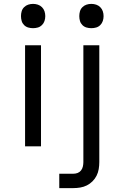

<svg xmlns="http://www.w3.org/2000/svg" viewBox="-20 -753 640 988"><path d="M109 0V-520H191V0ZM150 -608Q137 -608 125 -611.5Q113 -615 104 -624Q95 -633 91.5 -645Q88 -657 88 -670Q88 -683 91.5 -695Q95 -707 104 -716Q113 -725 125 -729Q137 -733 150 -733Q163 -733 175 -729Q187 -725 196 -716Q205 -707 209 -695Q213 -683 213 -670Q213 -657 209 -645Q205 -633 196 -624Q187 -615 175 -611.5Q163 -608 150 -608ZM285 215V141H357Q369 141 379.5 137Q390 133 397 124Q404 115 406.5 103.5Q409 92 409 81V-520H491V81Q491 99 488 117Q485 135 477 151Q469 167 456 180Q443 193 427 201Q411 209 393 212Q375 215 357 215ZM450 -608Q437 -608 425 -611.5Q413 -615 404 -624Q395 -633 391.5 -645Q388 -657 388 -670Q388 -683 391.5 -695Q395 -707 404 -716Q413 -725 425 -729Q437 -733 450 -733Q463 -733 475 -729Q487 -725 496 -716Q505 -707 509 -695Q513 -683 513 -670Q513 -657 509 -645Q505 -633 496 -624Q487 -615 475 -611.5Q463 -608 450 -608Z"/></svg>

Font: Iosevka Aile
Style: Regular
Weight: 400
Designer: Belleve Invis
Foundry: Belleve Invis
Version: Version 28.0.1; ttfautohint (v1.8.4)